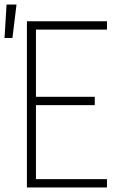

<svg xmlns="http://www.w3.org/2000/svg" viewBox="-42 -829 562 849"><path d="M77 0V-735H431V-698H117V-401H377V-364H117V-37H431V0ZM-22 -661 -13 -809H31L13 -661Z"/></svg>

Font: Iosevka Curly Extralight
Style: Regular
Weight: 200
Monospace: yes
Designer: Belleve Invis
Foundry: Belleve Invis
Version: Version 22.1.2; ttfautohint (v1.8.4)